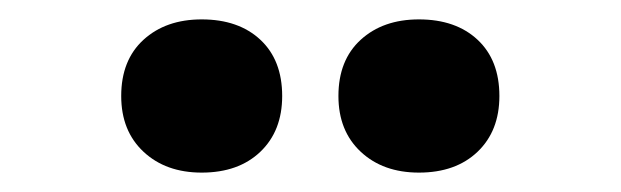

<svg xmlns="http://www.w3.org/2000/svg" viewBox="-20 -964 640 198"><path d="M188 -786Q151 -786 128 -807.5Q105 -829 105 -865Q105 -902 128 -923Q151 -944 188 -944Q226 -944 248.5 -923Q271 -902 271 -865Q271 -829 248.5 -807.5Q226 -786 188 -786ZM412 -786Q375 -786 352 -807.5Q329 -829 329 -865Q329 -902 352 -923Q375 -944 412 -944Q450 -944 472.5 -923Q495 -902 495 -865Q495 -829 472.5 -807.5Q450 -786 412 -786Z"/></svg>

Font: M PLUS Code Latin Expanded Medium
Style: Regular
Weight: 500
Width: 7
Designer: Coji Morishita
Foundry: UNDERFOREST DESIGN
Version: Version 1.002; ttfautohint (v1.8.3)